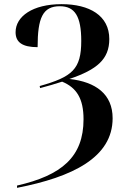

<svg xmlns="http://www.w3.org/2000/svg" viewBox="-20 -744 607 924"><path d="M62 149V160C329 108 522 14 522 -175C522 -291 441 -350 314 -364C447 -409 506 -459 506 -556C506 -669 411 -724 276 -724C137 -724 55 -665 55 -589C55 -541 87 -517 161 -517C161 -659 186 -714 268 -714C340 -714 371 -666 371 -547C371 -411 328 -374 171 -330L173 -320C209 -329 247 -341 279 -351C349 -322 382 -269 382 -170C382 11 277 100 62 149Z"/></svg>

Font: Noto Serif Display SemiCondensed SemiBold
Style: Regular
Weight: 600
Width: 4
Designer: Monotype Design Team
Foundry: Monotype Imaging Inc.
Version: Version 2.009